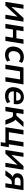

<svg xmlns="http://www.w3.org/2000/svg" viewBox="2316 -2872 685 5358"><g transform="rotate(90 2659.0 -192.5)"><path d="M31 0 111 -505H224L171 -168L481 -505H584L504 0H391L445 -338L134 0Z M646 0 726 -505H850L819 -307H1047L1078 -505H1202L1122 0H998L1032 -211H804L770 0Z M1512 10Q1429 10 1373 -24.5Q1317 -59 1293.5 -121.5Q1270 -184 1283 -268Q1303 -390 1380.5 -452.5Q1458 -515 1572 -515Q1619 -515 1663.5 -501Q1708 -487 1735 -460L1694 -375Q1670 -397 1638 -407.5Q1606 -418 1576 -418Q1512 -418 1467.5 -378.5Q1423 -339 1410 -259Q1397 -180 1429.5 -134Q1462 -88 1532 -88Q1562 -88 1596.5 -99.5Q1631 -111 1661 -136L1697 -50Q1666 -23 1615.5 -6.5Q1565 10 1512 10Z M1782 0 1862 -505H2335L2255 0H2131L2196 -409H1971L1906 0Z M2658 10Q2569 10 2510.5 -25Q2452 -60 2428 -123.5Q2404 -187 2417 -271Q2435 -384 2507 -449.5Q2579 -515 2689 -515Q2762 -515 2809.5 -483Q2857 -451 2877 -395.5Q2897 -340 2885 -267L2880 -235H2531Q2525 -164 2560 -125Q2595 -86 2674 -86Q2713 -86 2750.5 -97.5Q2788 -109 2823 -135L2859 -51Q2818 -21 2766 -5.5Q2714 10 2658 10ZM2684 -429Q2625 -429 2589.5 -393Q2554 -357 2541 -301H2785Q2797 -429 2684 -429Z M2959 0 3039 -505H3163L3132 -307H3205L3384 -505H3523L3319 -278Q3340 -266 3355 -244.5Q3370 -223 3384 -189L3461 0H3332L3270 -152Q3256 -187 3237 -199Q3218 -211 3184 -211H3117L3083 0Z M3946 130 3967 0H3529L3609 -505H3733L3669 -96H3882L3947 -505H4070L4006 -96H4087L4051 130Z M4164 0 4244 -505H4357L4304 -168L4614 -505H4717L4637 0H4524L4578 -338L4267 0Z M4734 0 4834 -136Q4853 -161 4875.5 -178.5Q4898 -196 4921 -204Q4862 -217 4835 -258.5Q4808 -300 4817 -361Q4828 -427 4882 -466Q4936 -505 5029 -505H5287L5207 0H5093L5121 -178H5062Q5033 -178 5009 -163Q4985 -148 4968 -124L4878 0ZM5016 -259H5134L5160 -424H5048Q4996 -424 4967 -403Q4938 -382 4933 -347Q4926 -304 4949 -281.5Q4972 -259 5016 -259Z"/></g></svg>

Font: Mulish
Style: Bold Italic
Weight: 700
Italic angle: -9°
Designer: Vernon Adams
Foundry: Vernon Adams
Version: Version 3.603; ttfautohint (v1.8.3)